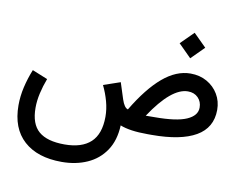

<svg xmlns="http://www.w3.org/2000/svg" viewBox="-92 -774 1441 1154"><g transform="rotate(10 628.5 -197.5)"><path d="M927.2 -571.8 1005.4 -649.4 1083.5 -571.8 1005.4 -493.7ZM180.2 -221.2Q162.6 -175.3 152.1 -128.9Q141.6 -82.5 141.6 -39.6Q141.6 59.1 193.1 103.3Q244.6 147.5 350.6 147.5Q456.1 147.5 510.3 97.2Q564.5 46.9 564.9 -58.6Q564.9 -105 552 -152.1Q539.1 -199.2 517.1 -244.6L619.6 -279.8L651.4 -180.7Q667.5 -131.8 689.9 -126Q772 -263.2 854.7 -333.5Q937.5 -403.8 1024.4 -403.8Q1080.6 -403.8 1124.5 -378.9Q1168.5 -354 1193.8 -311.5Q1219.2 -269 1219.2 -215.8Q1218.8 -106.4 1126.5 -53.2Q1034.2 0 857.9 0H833Q776.4 0 734.6 -6.1Q692.9 -12.2 664.1 -23.9Q660.2 68.8 618.4 130.6Q576.7 192.4 507.6 223.1Q438.5 253.9 352.1 253.9Q204.1 253.9 121.1 179Q38.1 104 38.1 -37.1Q38.1 -91.8 51 -147.9Q64 -204.1 86.4 -259.3ZM856 -107.9Q989.7 -107.9 1051.3 -135Q1112.8 -162.1 1112.8 -211.4Q1112.8 -247.6 1089.4 -271.5Q1065.9 -295.4 1027.3 -295.4Q926.8 -295.4 802.2 -107.4Z"/></g></svg>

Font: Vazir Medium WOL-UI
Style: Medium-WOL-UI
Weight: 500
Designer: Saber Rastikerdar
Foundry: Saber Rastikerdar
Version: Version 30.1.0